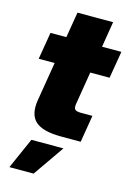

<svg xmlns="http://www.w3.org/2000/svg" viewBox="-131 -723 704 1017"><g transform="rotate(15 220.5 -214.0)"><path d="M441.4 -515.6 416.5 -367.2H310.5L281.2 -188.5Q277.3 -165.5 284.9 -157Q292.5 -148.4 319.3 -148.4H380.9L356.4 0H249Q147.5 0 107.2 -36.9Q66.9 -73.7 80.1 -154.3L115.2 -367.2H27.8L52.7 -515.6H139.6L163.1 -656.2H358.4L335.4 -515.6ZM26.4 227.5 101.6 57.6H277.3L159.2 227.5Z"/></g></svg>

Font: Inter Display Black
Style: Italic
Weight: 900
Italic angle: -9.39999°
Designer: Rasmus Andersson
Foundry: rsms
Version: Version 4.000;git-a52131595